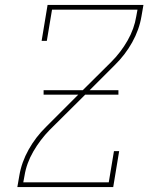

<svg xmlns="http://www.w3.org/2000/svg" viewBox="-20 -755 640 775"><path d="M50 0 58 -46Q67 -100 95.5 -151Q124 -202 166 -243L297 -374L429 -505Q468 -544 495 -591.5Q522 -639 530 -689L535 -716H190L169 -590H148L172 -735H559L551 -689Q542 -635 513.5 -584Q485 -533 443 -492L312 -361L180 -230Q142 -191 114.5 -143.5Q87 -96 79 -46L74 -19H419L440 -145H461L437 0ZM156 -373V-391H458V-373Z"/></svg>

Font: Iosevka Curly Slab ThEx
Style: Italic
Weight: 100
Width: 7
Italic angle: -9°
Monospace: yes
Designer: Belleve Invis
Foundry: Belleve Invis
Version: Version 11.1.0; ttfautohint (v1.8.3)